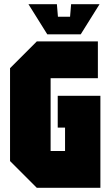

<svg xmlns="http://www.w3.org/2000/svg" viewBox="-20 -898 528 918"><path d="M28 -128V-572L156 -700H448V-524H222V-176H291V-288H256V-440H460V0H156ZM320 -878H456L366 -734H206L116 -878H252L257 -818H315Z"/></svg>

Font: Tektur Condensed ExtraBold
Style: Regular
Weight: 800
Width: 3
Designer: Adam Jagosz
Foundry: Adam Jagosz
Version: Version 1.005;gftools[0.9.30]